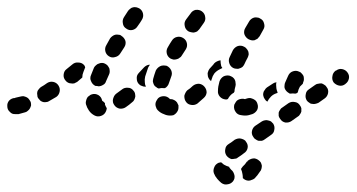

<svg xmlns="http://www.w3.org/2000/svg" viewBox="-33 -288 975 525"><path d="M594 169Q594 168 593 168Q586 166 579 162Q575 159 572 156Q570 156 569 156Q567 157 565 157Q556 161 553 169Q549 178 552 186Q555 194 561 201Q566 207 572 212Q580 218 589 216Q598 215 604 208Q607 204 608 200Q609 195 608 191Q607 187 605 183Q603 179 599 176Q596 173 594 170Q594 169 594 169ZM680 156Q682 160 683 165Q683 169 682 173Q681 178 678 181Q671 192 663 200Q659 203 655 204Q651 206 647 206Q642 206 638 204Q634 202 631 199Q631 199 631 199Q631 199 631 199Q631 193 630 188Q629 181 626 174Q627 172 628 171Q630 169 631 167Q637 162 642 154Q643 154 644 153Q644 152 645 151L647 150Q648 149 650 148Q656 145 662 145Q669 146 674 150Q678 153 680 156ZM626 137 634 131Q642 126 644 117Q646 108 640 100Q638 96 634 94Q630 92 626 91Q622 90 617 91Q613 92 609 94L601 100L592 106Q584 111 583 120Q581 129 586 137Q589 141 592 143Q596 146 600 147Q605 147 609 146Q614 146 617 143ZM717 67Q719 58 714 50Q711 47 708 44Q704 42 699 41Q695 40 691 41Q686 42 683 44L665 56Q658 61 656 70Q654 79 660 87Q662 91 666 93Q670 96 674 97Q678 97 683 97Q687 96 691 93L708 81Q716 76 717 67ZM787 25Q790 21 791 17Q791 13 791 8Q790 4 787 0Q782 -8 773 -9Q764 -11 756 -6L739 6Q735 8 733 12Q730 16 729 20Q729 25 729 29Q730 33 733 37Q738 45 747 47Q757 48 764 43L781 31Q785 29 787 25ZM243 29Q234 32 226 28Q216 23 210 14Q205 7 202 -3Q201 -7 202 -11Q203 -16 205 -20Q207 -24 211 -26Q214 -29 218 -30Q227 -33 236 -28Q244 -23 246 -14Q246 -13 247 -12Q249 -11 250 -10Q252 -8 254 -6Q254 -4 254 -2Q256 3 259 8Q258 11 258 13Q257 15 256 18Q252 26 243 29ZM415 24Q423 28 432 28Q437 28 441 27Q445 25 448 22Q451 19 453 15Q455 11 455 7Q455 5 455 3Q455 1 455 0Q453 -4 451 -8Q448 -12 444 -14Q439 -17 434 -17Q433 -17 432 -17Q431 -17 431 -18Q431 -18 431 -18Q424 -25 415 -25Q405 -25 399 -19Q396 -15 394 -11Q392 -7 392 -3Q392 2 394 6Q395 10 398 13Q399 14 399 14Q406 21 415 24ZM657 24Q665 21 670 13Q674 5 671 -4Q670 -8 667 -12Q664 -15 660 -17Q656 -19 651 -20Q647 -20 643 -19Q641 -18 639 -18Q638 -17 638 -17Q635 -17 632 -18Q627 -18 623 -17Q619 -16 615 -13Q612 -10 610 -6Q607 -2 607 2Q606 11 612 19Q617 26 627 27Q632 28 638 28Q646 28 657 24ZM36 19Q40 18 43 15Q47 12 49 8Q51 4 52 0Q52 -5 51 -9Q49 -13 46 -17Q44 -20 40 -22Q36 -24 31 -25Q27 -25 23 -24Q16 -22 10 -21Q9 -21 8 -20Q8 -20 8 -20Q-1 -20 -8 -13Q-14 -6 -13 3Q-13 12 -6 18Q0 25 10 24Q13 24 18 24Q26 22 36 19ZM334 -15Q336 -19 337 -24Q337 -28 336 -33Q335 -37 332 -40Q326 -48 317 -48Q307 -49 300 -43Q292 -37 285 -32Q281 -29 279 -25Q277 -21 276 -17Q275 -13 276 -8Q277 -4 280 0Q285 7 294 9Q304 10 311 5Q320 -1 329 -9Q332 -11 334 -15ZM532 -35Q532 -44 526 -51Q520 -58 511 -59Q501 -59 494 -53Q487 -46 479 -41Q476 -38 474 -34Q472 -30 471 -26Q471 -21 472 -17Q473 -13 476 -9Q481 -2 491 -1Q500 0 507 -5Q515 -12 524 -20Q531 -26 532 -35ZM864 -33Q866 -43 860 -50Q858 -54 854 -56Q850 -59 846 -60Q841 -60 837 -59Q833 -59 829 -56L812 -44Q804 -39 803 -30Q801 -21 806 -13Q809 -9 813 -7Q816 -4 821 -4Q825 -3 829 -4Q834 -5 838 -7L855 -19Q862 -24 864 -33ZM130 -37Q132 -46 127 -54Q122 -62 113 -64Q104 -66 96 -61Q88 -55 79 -50Q76 -48 73 -44Q70 -41 69 -37Q68 -32 69 -28Q69 -23 71 -20Q74 -16 77 -13Q81 -10 85 -9Q90 -8 94 -9Q98 -9 102 -12Q111 -17 121 -23Q128 -28 130 -37ZM687 -26Q686 -30 687 -34Q688 -39 691 -42Q693 -46 697 -49Q705 -54 714 -60Q716 -61 718 -62Q721 -63 723 -63Q722 -60 722 -56Q722 -46 725 -38Q726 -36 726 -34Q725 -34 723 -33Q714 -30 708 -24Q702 -18 698 -10Q696 -12 694 -13Q692 -15 691 -17Q688 -21 687 -26ZM568 -24Q562 -31 563 -40Q563 -51 567 -65Q570 -74 578 -79Q586 -83 595 -81Q600 -79 603 -77Q607 -74 609 -70Q611 -66 611 -62Q612 -57 611 -53Q608 -43 608 -37Q608 -37 607 -36Q607 -35 607 -35Q604 -33 601 -31Q594 -25 590 -17Q588 -17 587 -16Q585 -16 584 -16Q574 -17 568 -24ZM761 -32Q760 -32 759 -32Q759 -32 758 -33Q754 -35 751 -38Q748 -41 746 -45Q744 -50 745 -54Q745 -59 747 -63L755 -81Q759 -90 768 -93Q777 -96 785 -92Q789 -91 792 -87Q795 -84 797 -80Q798 -76 798 -71Q798 -67 796 -63L795 -59Q791 -55 787 -51Q783 -44 781 -35Q779 -34 778 -33Q776 -32 774 -32Q768 -33 761 -32ZM385 -65Q385 -69 386 -73Q389 -84 393 -95Q395 -99 398 -102Q401 -105 405 -107Q409 -109 414 -109Q418 -109 423 -108Q431 -104 435 -96Q439 -87 435 -78Q432 -69 429 -61Q428 -57 425 -53Q422 -49 418 -47Q417 -47 415 -47Q408 -48 401 -46Q397 -47 394 -50Q390 -52 388 -56Q386 -60 385 -65ZM377 -111Q377 -111 376 -111Q376 -111 376 -111Q372 -111 368 -109Q364 -107 361 -104L347 -89Q340 -82 341 -73Q341 -63 348 -57Q351 -54 355 -53Q359 -51 364 -51Q364 -51 365 -51Q365 -51 366 -51Q363 -57 363 -63Q362 -71 364 -79Q368 -91 372 -103Q374 -107 377 -111ZM221 -58Q218 -61 216 -66Q214 -70 214 -74Q214 -79 216 -83Q220 -92 224 -103Q226 -107 230 -110Q233 -113 237 -114Q241 -116 246 -116Q250 -116 254 -114Q258 -112 261 -109Q264 -105 266 -101Q267 -97 267 -92Q267 -88 265 -84Q261 -75 257 -66Q255 -59 249 -56Q243 -52 236 -52Q233 -53 230 -53Q229 -53 229 -53Q229 -53 229 -53Q228 -53 228 -53Q224 -55 221 -58ZM921 -73Q923 -82 917 -90Q912 -97 903 -99Q894 -101 886 -95H885Q877 -89 876 -80Q874 -71 879 -63Q885 -56 894 -54Q903 -52 911 -58L912 -59Q919 -64 921 -73ZM170 -60Q165 -59 161 -60Q157 -60 153 -62Q149 -64 146 -68Q140 -75 141 -84Q142 -94 149 -99Q157 -106 165 -112Q172 -118 181 -117Q191 -117 197 -110Q198 -108 199 -107Q199 -105 200 -104Q197 -97 195 -91Q192 -84 192 -76Q185 -70 178 -64Q174 -62 170 -60ZM553 -87Q559 -94 567 -98Q571 -100 575 -102Q573 -105 572 -107Q570 -115 570 -123Q570 -123 569 -123Q569 -123 569 -123Q564 -122 560 -120Q556 -118 553 -115L550 -111Q545 -105 540 -100Q537 -96 536 -92Q534 -88 535 -84Q535 -79 537 -75Q539 -71 542 -68Q543 -68 543 -67Q544 -67 544 -66Q545 -69 546 -72Q548 -80 553 -87ZM594 -115Q597 -106 605 -102Q609 -100 614 -100Q618 -99 622 -101Q626 -102 630 -105Q633 -108 635 -112Q639 -121 644 -130Q646 -134 647 -139Q647 -143 646 -147Q644 -152 641 -155Q639 -158 635 -160Q626 -165 617 -162Q609 -159 604 -151Q599 -141 595 -132Q591 -124 594 -115ZM423 -142Q425 -133 433 -128Q437 -126 442 -125Q446 -125 450 -126Q455 -127 458 -130Q462 -132 464 -136Q469 -144 475 -153Q480 -161 478 -170Q476 -179 468 -184Q460 -189 451 -187Q442 -185 437 -177Q431 -168 426 -159Q421 -151 423 -142ZM255 -148Q257 -139 265 -134Q273 -129 282 -132Q291 -134 296 -142Q301 -150 307 -159Q312 -167 310 -176Q307 -185 299 -190Q296 -193 291 -193Q287 -194 282 -193Q278 -192 274 -189Q271 -187 268 -183Q263 -174 258 -165Q253 -157 255 -148ZM635 -195Q638 -186 646 -181Q650 -179 654 -178Q658 -177 663 -178Q667 -180 671 -182Q674 -185 677 -189L687 -207Q692 -215 689 -224Q687 -233 679 -237Q675 -240 671 -240Q666 -241 662 -240Q658 -239 654 -236Q650 -233 648 -229L638 -212Q633 -204 635 -195ZM472 -218Q473 -209 481 -203Q484 -201 489 -200Q493 -199 497 -199Q502 -200 506 -202Q509 -205 512 -208L524 -225Q530 -233 528 -242Q527 -251 519 -257Q512 -262 502 -261Q493 -259 488 -251L476 -235Q470 -227 472 -218ZM303 -224Q304 -215 312 -210Q320 -204 329 -206Q338 -208 343 -216Q351 -227 355 -234Q360 -242 358 -251Q356 -260 348 -265Q344 -267 340 -268Q335 -269 331 -268Q326 -267 323 -264Q319 -261 317 -258Q313 -252 306 -241Q301 -233 303 -224Z"/></svg>

Font: FRB American Cursive Dashed Extrabold
Style: Bold Italic
Weight: 800
Italic angle: -25°
Version: Version 2.0;Modular Font Editor K font №1